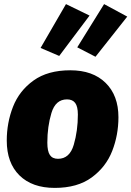

<svg xmlns="http://www.w3.org/2000/svg" viewBox="-20 -897 641 937"><path d="M13 -211Q13 -298 43.5 -376Q74 -454 143.5 -504Q213 -554 323 -554Q433 -554 495.5 -492.5Q558 -431 558 -325Q558 -238 527.5 -160Q497 -82 427.5 -31Q358 20 247 20Q137 20 75 -41Q13 -102 13 -211ZM360 -338Q360 -377 347 -394.5Q334 -412 307 -412Q251 -412 231 -345.5Q211 -279 211 -201Q211 -159 223.5 -140.5Q236 -122 263 -122Q320 -122 340 -190.5Q360 -259 360 -338ZM302 -877 417 -821 269 -624 178 -663ZM488 -877 601 -816 446 -620 357 -666Z"/></svg>

Font: Fira Sans Black
Style: Italic
Weight: 900
Italic angle: -8°
Designer: Carrois Corporate & Edenspiekermann AG
Foundry: Carrois Corporate GbR & Edenspiekermann AG
Version: Version 4.203